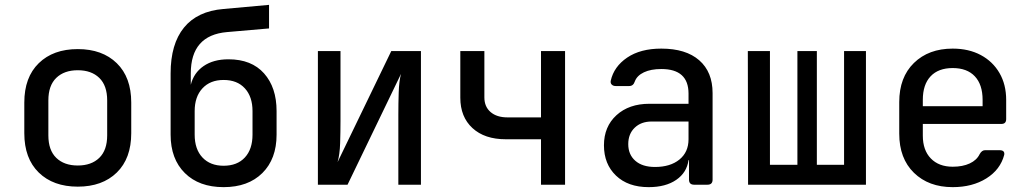

<svg xmlns="http://www.w3.org/2000/svg" viewBox="-20 -760 4240 790"><path d="M300 8Q199 8 139.5 -50Q80 -108 80 -212V-338Q80 -442 139.5 -500Q199 -558 300 -558Q401 -558 460.5 -500Q520 -442 520 -338V-212Q520 -108 460.5 -50Q401 8 300 8ZM300 -79Q356 -79 388.5 -110.5Q421 -142 421 -203V-347Q421 -408 388.5 -439.5Q356 -471 300 -471Q244 -471 211.5 -439.5Q179 -408 179 -347V-203Q179 -142 211.5 -110.5Q244 -79 300 -79Z M900 10Q799 10 740.5 -48Q682 -106 682 -206V-458Q682 -579 737 -646.5Q792 -714 899 -723L1087 -740V-643L914 -628Q765 -615 765 -458V-411Q777 -460 817.5 -488Q858 -516 920 -516Q1015 -516 1066.5 -458Q1118 -400 1118 -303V-206Q1118 -106 1059.5 -48Q1001 10 900 10ZM900 -78Q956 -78 987.5 -112Q1019 -146 1019 -206V-303Q1019 -362 987.5 -396.5Q956 -431 900 -431Q845 -431 813 -396.5Q781 -362 781 -303V-206Q781 -146 813 -112Q845 -78 900 -78Z M1288 0V-550H1381V-262Q1381 -218 1379.5 -171Q1378 -124 1369 -93L1590 -550H1712V0H1619V-289Q1619 -333 1620.5 -379.5Q1622 -426 1630 -456L1410 0Z M2206 0V-187H2061Q1974 -187 1924 -233Q1874 -279 1874 -358V-550H1973V-359Q1973 -321 1998.5 -299Q2024 -277 2068 -277H2206V-550H2305V0Z M2649 10Q2564 10 2514.5 -37.5Q2465 -85 2465 -162Q2465 -239 2516.5 -286Q2568 -333 2652 -333H2813V-375Q2813 -476 2701 -476Q2658 -476 2629.5 -462.5Q2601 -449 2592 -425Q2586 -406 2569 -406H2513Q2503 -406 2497 -412Q2491 -418 2493 -428Q2506 -486 2560.5 -523Q2615 -560 2701 -560Q2802 -560 2857 -512Q2912 -464 2912 -377V-21Q2912 0 2891 0H2836Q2815 0 2815 -21V-101H2813Q2806 -50 2762.5 -20Q2719 10 2649 10ZM2675 -73Q2738 -73 2775.5 -103.5Q2813 -134 2813 -187V-260H2661Q2618 -260 2591.5 -234.5Q2565 -209 2565 -167Q2565 -124 2594 -98.5Q2623 -73 2675 -73Z M3058 0 3057 -550H3148V-82H3261V-550H3341V-82H3453V-550H3543V0Z M3900 10Q3801 10 3740.5 -49Q3680 -108 3680 -210V-340Q3680 -442 3740.5 -501Q3801 -560 3900 -560Q3966 -560 4015.5 -533.5Q4065 -507 4092.5 -459.5Q4120 -412 4120 -349V-270Q4120 -250 4100 -250H3777V-202Q3777 -142 3810 -108Q3843 -74 3900 -74Q3941 -74 3970 -87.5Q3999 -101 4011 -126Q4020 -142 4033 -142H4093Q4115 -142 4112 -123Q4096 -62 4038.5 -26Q3981 10 3900 10ZM3777 -349V-323H4023V-349Q4023 -412 3991 -446Q3959 -480 3900 -480Q3841 -480 3809 -446Q3777 -412 3777 -349Z"/></svg>

Font: Pitagon Sans Mono Medium
Style: Regular
Weight: 500
Monospace: yes
Designer: Travis Tran
Foundry: Pitagon
Version: Version 1.001; ttfautohint (v1.8.4.7-5d5b);gftools[0.9.26]